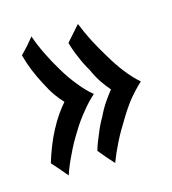

<svg xmlns="http://www.w3.org/2000/svg" viewBox="-60 -484 371 413"><g transform="rotate(-15 125.0 -277.0)"><path d="M142.6 -277.3Q127 -290 113.3 -307.6Q98.6 -325.2 85.9 -346.7Q72.3 -369.1 62.5 -389.6Q51.8 -411.1 44.9 -431.6Q44.9 -431.6 30.3 -414.1Q14.6 -397.5 14.6 -397.5Q14.6 -397.5 14.6 -397.5Q14.6 -397.5 14.6 -397.5Q19.5 -379.9 26.4 -362.3Q33.2 -345.7 42 -329.1Q50.8 -311.5 59.6 -298.8Q68.4 -286.1 77.1 -277.3Q77.1 -277.3 77.1 -277.3Q77.1 -277.3 77.1 -277.3Q68.4 -267.6 59.6 -254.9Q50.8 -242.2 42 -225.6Q33.2 -209 26.4 -191.4Q19.5 -173.8 14.6 -157.2Q14.6 -157.2 30.3 -139.6Q44.9 -122.1 44.9 -122.1Q44.9 -122.1 44.9 -122.1Q44.9 -122.1 44.9 -122.1Q51.8 -142.6 62.5 -164.1Q72.3 -185.5 85.9 -207Q98.6 -228.5 113.3 -246.1Q127 -263.7 142.6 -277.3Q142.6 -277.3 142.6 -277.3Q142.6 -277.3 142.6 -277.3ZM247.1 -277.3Q232.4 -290 217.8 -308.6Q204.1 -326.2 191.4 -347.7Q177.7 -370.1 167 -390.6Q156.2 -412.1 148.4 -431.6Q148.4 -431.6 132.8 -414.1Q118.2 -397.5 118.2 -397.5Q118.2 -397.5 118.2 -397.5Q118.2 -397.5 118.2 -397.5Q123 -379.9 130.9 -362.3Q137.7 -345.7 147.5 -329.1Q155.3 -311.5 164.1 -298.8Q172.9 -286.1 180.7 -277.3Q180.7 -277.3 180.7 -277.3Q180.7 -277.3 180.7 -277.3Q172.9 -267.6 164.1 -254.9Q155.3 -242.2 147.5 -225.6Q137.7 -209 130.9 -191.4Q123 -173.8 118.2 -157.2Q118.2 -157.2 132.8 -139.6Q148.4 -122.1 148.4 -122.1Q148.4 -122.1 148.4 -122.1Q148.4 -122.1 148.4 -122.1Q156.2 -142.6 167 -164.1Q177.7 -185.5 191.4 -207Q204.1 -228.5 217.8 -246.1Q232.4 -263.7 247.1 -277.3Q247.1 -277.3 247.1 -277.3Q247.1 -277.3 247.1 -277.3Z"/></g></svg>

Font: AgendaMediumCondGoodkids
Style: AgendaMediumCondGoodkids
Weight: 500
Designer: ""
Version: ""